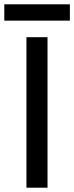

<svg xmlns="http://www.w3.org/2000/svg" viewBox="-44 -873 345 893"><path d="M79 0H177V-700H79ZM-24 -777H281V-853H-24Z"/></svg>

Font: Uncut Sans Medium
Style: Regular
Weight: 500
Designer: Kasper Nordkvist
Foundry: UNCUT.wtf
Version: Version 1.304;Glyphs 3.2 (3246)